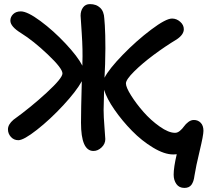

<svg xmlns="http://www.w3.org/2000/svg" viewBox="-20 -693 1017 941"><path d="M69.8 -5.9Q47.9 -5.9 33.4 -22Q19 -38.1 19 -59.1Q19 -83 45.9 -106Q131.3 -167.5 208.7 -238.8Q286.1 -310.1 286.1 -333Q286.1 -357.9 214.8 -425.5Q143.6 -493.2 83 -530.8Q30.8 -563 30.8 -591.8Q30.8 -610.4 44.7 -623.8Q58.6 -637.2 82 -637.2Q114.3 -637.2 178 -590.1Q241.7 -543 301 -479.7Q360.4 -416.5 383.8 -371.1V-382.8Q386.2 -447.3 380.6 -530Q375 -612.8 375 -616.2Q375 -640.1 387 -656.5Q398.9 -672.9 420.9 -672.9Q451.7 -672.9 470.7 -655Q489.7 -637.2 491.2 -602.1Q494.1 -575.7 495.8 -519.5Q497.6 -463.4 495.1 -377.9Q493.7 -343.8 492.2 -312Q514.2 -355 581.8 -424.6Q649.4 -494.1 721.2 -548.1Q793 -602.1 823.2 -602.1Q845.2 -602.1 863 -586.4Q880.9 -570.8 880.9 -549.8Q880.9 -523.4 846.2 -500Q791 -466.8 734.1 -424.6Q677.2 -382.3 637.2 -342.5Q597.2 -302.7 597.2 -284.2Q597.2 -265.1 622.6 -224.9Q647.9 -184.6 683.6 -144Q719.2 -103.5 762.7 -72.8Q806.2 -42 837.9 -42Q850.1 -42 861.8 -51.8Q873.5 -61.5 881.8 -73.5Q890.1 -85.4 903.1 -95.2Q916 -105 930.2 -105Q950.2 -105 963.6 -91.3Q977.1 -77.6 977.1 -51.8Q977.1 -30.3 958.5 46.9Q939.9 124 933.1 168Q929.7 196.8 918.5 212.4Q907.2 228 883.8 228Q857.9 228 844.5 209Q831.1 189.9 831.1 163.1Q831.1 127 846.2 63Q841.3 64 829.1 64Q785.6 64 730.2 30.5Q674.8 -2.9 627 -51.8Q579.1 -100.6 541 -155.5Q502.9 -210.4 490.2 -252.9Q487.8 -162.6 487.8 -153.8Q487.8 -122.1 491.9 -71.5Q496.1 -21 496.1 -11.2Q496.1 12.2 477.8 29.5Q459.5 46.9 438 46.9Q377 46.9 377 -91.8Q377 -153.3 380.9 -294.9Q354.5 -246.6 290.3 -177.2Q226.1 -107.9 161.1 -56.9Q96.2 -5.9 69.8 -5.9Z"/></svg>

Font: Shantell Sans Irregular Bouncy
Style: Regular
Weight: 500
Designer: Stephen Nixon, Anya Danilova, Shantell Martin
Foundry: Arrow Type
Version: Version 1.006;[9816181b4]